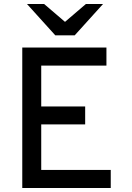

<svg xmlns="http://www.w3.org/2000/svg" viewBox="-20 -937 656 957"><path d="M91 0V-700H510.5V-610H185.5V-406.5H404.5V-317H185.5V-90H532V0ZM255.5 -761 114.5 -917H200L304 -828L408 -917H493.5L352.5 -761Z"/></svg>

Font: Overpass Mono Light Medium
Style: Regular
Weight: 500
Monospace: yes
Version: Version 4.000